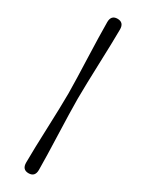

<svg xmlns="http://www.w3.org/2000/svg" viewBox="-232 -785 728 957"><g transform="rotate(30 132.0 -306.5)"><path d="M106 -306.5Q106 -342.5 104.2 -395.2Q102.5 -448 100.5 -506.2Q98.5 -564.5 97 -618.5Q95.5 -672.5 95.5 -710.5Q95.5 -751 132 -751Q169 -751 169 -710.5Q169 -676 167.5 -623Q166 -570 164 -511.2Q162 -452.5 160.5 -398.2Q159 -344 159 -306.5Q159 -269 160.5 -215.2Q162 -161.5 164 -102.8Q166 -44 167.5 9Q169 62 169 97.5Q169 138 132 138Q95.5 138 95.5 97.5Q95.5 60 97 6.5Q98.5 -47 100.8 -105.5Q103 -164 104.5 -217Q106 -270 106 -306.5Z"/></g></svg>

Font: Fraunces 72pt S050 SemiBold
Style: Regular
Weight: 600
Version: Version 1.000; ttfautohint (v1.8.3)